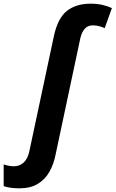

<svg xmlns="http://www.w3.org/2000/svg" viewBox="-140 -785 629 1045"><path d="M-35 240Q-86 240 -120 228V110Q-90 120 -64 120Q-34 120 -11.5 100Q11 80 20 37L153 -587Q174 -686 224 -725.5Q274 -765 354 -765Q388 -765 416.5 -758.5Q445 -752 469 -741L430 -632Q416 -638 400 -642.5Q384 -647 365 -647Q337 -647 320.5 -627.5Q304 -608 297 -576L162 59Q152 109 129 150Q106 191 66 215.5Q26 240 -35 240Z"/></svg>

Font: BC Sans
Style: Bold Italic
Weight: 700
Italic angle: -12°
Designer: Monotype Design Team
Province of B.C.
Foundry: Monotype Imaging Inc.
Version: Version 2.000;GOOG;noto-source:20170915:90ef993387c0